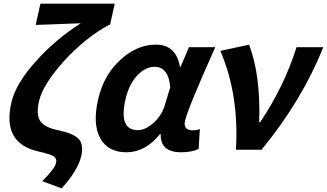

<svg xmlns="http://www.w3.org/2000/svg" viewBox="-20 -818 1786 1049"><path d="M211 172Q280 102 286 73Q292 49 273 36Q254 24 188 9Q-9 -36 42 -257Q65 -360 176 -483Q280 -600 421 -691Q166 -681 175 -682L201 -798H607L581 -682H575Q448 -613 331 -486Q215 -358 193 -265Q176 -190 201 -155Q225 -121 300 -106Q381 -89 410 -59Q438 -27 424 34Q406 113 317 211Z M528 -62Q485 -140 516 -275Q547 -411 642 -495Q730 -574 832 -574Q942 -574 963 -453H967L1012 -560H1156Q1006 -225 991 -158Q979 -106 1034 -106Q1053 -106 1072 -113L1065 -4Q1027 14 970 14Q855 14 858 -85H854Q773 14 671 14Q570 14 528 -62ZM819 -147Q864 -187 880 -242L910 -341Q901 -453 825 -453Q777 -453 734 -410Q686 -362 666 -277Q627 -107 733 -107Q775 -107 819 -147Z M1269 0Q1287 -300 1184 -540L1341 -574Q1405 -405 1396 -150H1401Q1532 -344 1600 -560H1746Q1630 -269 1409 0Z"/></svg>

Font: KaiGen Gothic CN Bold
Style: Bold
Weight: 700
Designer: Ryoko NISHIZUKA  (kana & ideographs); Paul D. Hunt (Latin, Greek & Cyrillic); Wenlong ZHANG  (bopomofo); Sandoll Communi
Foundry: Adobe Systems Incorporated
Version: Version 1.002.20150501